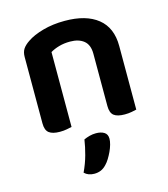

<svg xmlns="http://www.w3.org/2000/svg" viewBox="-109 -574 785 897"><g transform="rotate(-15 283.5 -125.0)"><path d="M377 -305Q377 -348 352.5 -368Q328 -388 286 -388Q257 -388 232.5 -381Q208 -374 190 -363V-1Q181 1 166 4Q151 7 132 7Q97 7 80 -6Q63 -19 63 -52V-373Q63 -397 73 -412Q83 -427 104 -441Q133 -461 181 -474.5Q229 -488 287 -488Q390 -488 446.5 -442.5Q503 -397 503 -309V-1Q495 1 479.5 4Q464 7 446 7Q410 7 393.5 -6Q377 -19 377 -52ZM296 212Q283 226 268.5 232Q254 238 237 238Q207 238 189 220Q207 182 217.5 143.5Q228 105 233 71Q246 65 261 61Q276 57 292 57Q316 57 331.5 66.5Q347 76 347 98Q347 110 342.5 126Q338 142 330.5 158Q323 174 314 188.5Q305 203 296 212Z"/></g></svg>

Font: Baloo Thambi 2 SemiBold
Style: Regular
Weight: 600
Designer: Aadarsh Rajan and Ek Type
Foundry: Ek Type
Version: Version 1.640;hotconv 1.0.111;makeotfexe 2.5.65597; ttfautoh